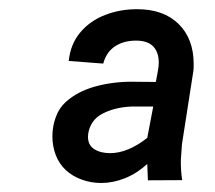

<svg xmlns="http://www.w3.org/2000/svg" viewBox="-20 -742 474 424"><path d="M306.6 -343.8 305.2 -379.9Q282.2 -358.9 255.9 -348.4Q229.5 -337.9 203.6 -337.9Q180.7 -337.9 160.2 -345.5Q139.6 -353 125 -366.7Q110.4 -380.4 103 -399.9Q95.7 -419.4 95.7 -440.9Q95.7 -463.4 103.3 -483.6Q110.8 -503.9 125 -516.6Q150.9 -540 189.5 -550.8Q228 -561.5 270.5 -561.5L324.2 -561L329.1 -587.9Q330.6 -596.2 330.6 -604Q330.6 -626.5 318.4 -639.4Q306.2 -652.3 280.3 -652.3Q252.9 -652.3 233.9 -639.6Q214.8 -627 208 -601.6L131.8 -607.4Q135.7 -645 157.5 -670.7Q179.2 -696.3 212.2 -709Q245.1 -721.7 282.7 -721.7Q341.3 -721.7 374.5 -689Q407.7 -656.2 407.7 -600.6Q407.7 -591.3 407.2 -586.4L381.8 -423.3L379.4 -388.7Q378.9 -366.7 382.3 -344.2ZM305.2 -437.5 318.4 -506.8H271.5Q234.9 -505.4 207.3 -491.5Q179.7 -477.5 174.8 -446.8Q174.3 -444.3 174.3 -439.9Q174.3 -421.4 188.2 -412.6Q202.1 -403.8 223.1 -403.8Q262.2 -403.8 305.2 -437.5Z"/></svg>

Font: Mardoto
Style: Italic
Weight: 400
Italic angle: -12°
Designer: Christian Robertson, Vahan Hovhannisyan
Foundry: Google
Version: Version 1.000